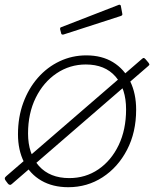

<svg xmlns="http://www.w3.org/2000/svg" viewBox="-34 -771 643 801"><path d="M15 -3Q11 1 6.5 0Q2 -1 -1 -5L-10 -17Q-14 -22 -14 -26.5Q-14 -31 -8 -36L558 -525Q563 -530 566.5 -529Q570 -528 574 -523L585 -510Q588 -506 589 -503Q590 -500 585 -496ZM251 10Q186 10 138.5 -17.5Q91 -45 66 -95Q41 -145 41 -211Q41 -282 63 -342Q85 -402 124 -446.5Q163 -491 215 -515.5Q267 -540 326 -540Q391 -540 437.5 -511.5Q484 -483 509 -432Q534 -381 534 -313Q534 -219 496 -146Q458 -73 394 -31.5Q330 10 251 10ZM255 -28Q323 -28 376.5 -64.5Q430 -101 461 -165.5Q492 -230 492 -315Q492 -401 448 -451.5Q404 -502 324 -502Q257 -502 202 -465Q147 -428 115 -363Q83 -298 83 -214Q83 -129 128.5 -78.5Q174 -28 255 -28ZM470 -747 476 -715Q477 -711 476 -708.5Q475 -706 469 -704L231 -627Q227 -626 224 -627.5Q221 -629 221 -633L217 -648Q216 -656 220 -657L462 -751Q464 -752 467 -750.5Q470 -749 470 -747Z"/></svg>

Font: Libre Franklin Thin Thin
Style: Italic
Weight: 250
Italic angle: -8°
Version: Version 3.000